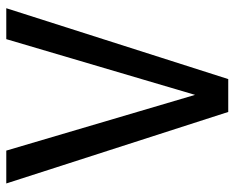

<svg xmlns="http://www.w3.org/2000/svg" viewBox="-86 -642 729 596"><g transform="rotate(-90 278.0 -344.5)"><path d="M330 0H228L6 -689H108L281 -103L454 -689H550Z"/></g></svg>

Font: Fira GO
Style: Regular
Weight: 400
Designer: Carrois Corporate
Foundry: Carrois Corporate GbR
Version: Version 0.300